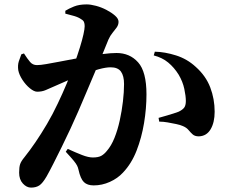

<svg xmlns="http://www.w3.org/2000/svg" viewBox="-20 -815 1040 873"><path d="M121 38Q101 38 84 19.5Q67 1 67 -30Q67 -55 71.5 -68.5Q76 -82 91 -100Q115 -130 141 -168Q167 -206 193.5 -251Q220 -296 243 -345Q265 -391 284 -436.5Q303 -482 318 -524Q333 -566 343.5 -600Q354 -634 359.5 -659Q365 -684 365 -696Q365 -707 362 -714.5Q359 -722 350 -727Q338 -736 318 -742Q298 -748 277 -753V-766Q293 -776 316.5 -785.5Q340 -795 374 -795Q392 -795 416.5 -788.5Q441 -782 464 -770Q487 -758 503 -744Q519 -730 519 -716Q519 -702 510.5 -690Q502 -678 491.5 -665.5Q481 -653 473 -635Q464 -612 447.5 -572.5Q431 -533 411 -485.5Q391 -438 371 -391Q351 -344 336 -309Q320 -272 300.5 -230Q281 -188 260.5 -146.5Q240 -105 222.5 -70.5Q205 -36 192 -13Q174 18 159 28Q144 38 121 38ZM406 28Q377 28 361.5 13Q346 -2 337 -43Q335 -53 330.5 -62Q326 -71 314.5 -85Q303 -99 279 -125L288 -138Q325 -121 353.5 -110Q382 -99 402 -99Q427 -99 440.5 -106.5Q454 -114 466 -129Q486 -152 500.5 -188Q515 -224 524.5 -267.5Q534 -311 539 -354Q544 -397 544 -433Q544 -470 530 -489.5Q516 -509 483 -509Q461 -509 428.5 -500Q396 -491 359.5 -477.5Q323 -464 288.5 -449.5Q254 -435 228 -423Q205 -413 188 -405.5Q171 -398 149 -398Q135 -398 116 -413.5Q97 -429 82 -452Q67 -475 63 -496Q60 -519 65.5 -536Q71 -553 77 -568L89 -572Q105 -547 117 -533Q129 -519 148 -519Q164 -519 189.5 -523.5Q215 -528 247 -534Q279 -540 315.5 -547Q352 -554 390 -560Q415 -565 449.5 -569.5Q484 -574 510 -574Q570 -574 608 -531.5Q646 -489 646 -386Q646 -322 635 -255.5Q624 -189 601 -130Q578 -71 539 -30Q515 -4 479.5 12Q444 28 406 28ZM884 -195Q866 -195 856 -204Q846 -213 837 -224Q828 -235 811 -242Q800 -247 781 -251Q762 -255 742 -258.5Q722 -262 704 -262L701 -279Q723 -285 739.5 -290Q756 -295 769 -299Q782 -303 792 -307Q809 -315 817 -325Q825 -335 825 -356Q825 -378 818 -411Q811 -444 792 -476Q772 -508 745 -530.5Q718 -553 679 -563L684 -580Q730 -579 780.5 -563Q831 -547 870 -511Q916 -470 936 -417.5Q956 -365 956 -307Q956 -258 937.5 -227Q919 -196 884 -195Z"/></svg>

Font: Noto Serif TC ExtraBold
Style: Regular
Weight: 800
Designer: Ryoko NISHIZUKA 西塚涼子 (kana & ideographs); Frank Grießhammer (Latin, Greek & Cyrillic); Wenlong ZHANG 张文龙 (bopomofo); San
Foundry: Adobe
Version: Version 2.002-H1;hotconv 1.1.0;makeotfexe 2.6.0